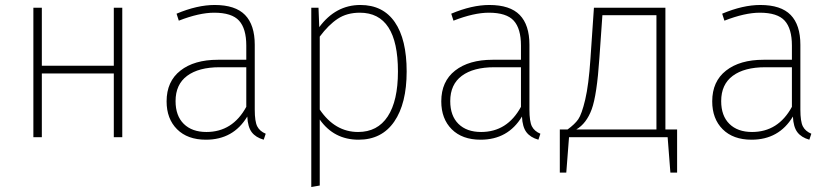

<svg xmlns="http://www.w3.org/2000/svg" viewBox="-20 -551 3347 771"><path d="M437 -256H148V0H114V-520H148V-287H437V-520H471V0H437Z M809 -21Q914 -21 969 -122V-281H862Q778 -281 731.5 -246.5Q685 -212 685 -145Q685 -86 718 -53.5Q751 -21 809 -21ZM1003 -371V-111Q1003 -63 1013 -43.5Q1023 -24 1047 -14L1039 10Q1007 1 991 -20Q975 -41 973 -83Q917 10 807 10Q733 10 691 -32Q649 -74 649 -144Q649 -224 704.5 -267.5Q760 -311 855 -311H969V-368Q969 -436 940 -468Q911 -500 840 -500Q780 -500 698 -468L689 -496Q772 -531 842 -531Q925 -531 964 -491Q1003 -451 1003 -371Z M1418 -21Q1496 -21 1537 -83.5Q1578 -146 1578 -264Q1578 -500 1425 -500Q1373 -500 1336 -475.5Q1299 -451 1264 -404V-111Q1325 -21 1418 -21ZM1427 -531Q1518 -531 1565.5 -462Q1613 -393 1613 -264Q1613 -135 1563 -62.5Q1513 10 1420 10Q1321 10 1264 -71V194L1230 200V-520H1259L1262 -442Q1328 -531 1427 -531Z M1912 -21Q2017 -21 2072 -122V-281H1965Q1881 -281 1834.5 -246.5Q1788 -212 1788 -145Q1788 -86 1821 -53.5Q1854 -21 1912 -21ZM2106 -371V-111Q2106 -63 2116 -43.5Q2126 -24 2150 -14L2142 10Q2110 1 2094 -20Q2078 -41 2076 -83Q2020 10 1910 10Q1836 10 1794 -32Q1752 -74 1752 -144Q1752 -224 1807.5 -267.5Q1863 -311 1958 -311H2072V-368Q2072 -436 2043 -468Q2014 -500 1943 -500Q1883 -500 1801 -468L1792 -496Q1875 -531 1945 -531Q2028 -531 2067 -491Q2106 -451 2106 -371Z M2616 -490H2399L2387 -319Q2377 -169 2356 -112Q2335 -55 2294 -31H2616ZM2699 -31V142H2672L2661 0H2265L2254 142H2228V-31H2259Q2288 -52 2302 -72Q2316 -92 2330 -151Q2344 -210 2351 -315L2365 -520H2652V-31Z M3000 -21Q3105 -21 3160 -122V-281H3053Q2969 -281 2922.5 -246.5Q2876 -212 2876 -145Q2876 -86 2909 -53.5Q2942 -21 3000 -21ZM3194 -371V-111Q3194 -63 3204 -43.5Q3214 -24 3238 -14L3230 10Q3198 1 3182 -20Q3166 -41 3164 -83Q3108 10 2998 10Q2924 10 2882 -32Q2840 -74 2840 -144Q2840 -224 2895.5 -267.5Q2951 -311 3046 -311H3160V-368Q3160 -436 3131 -468Q3102 -500 3031 -500Q2971 -500 2889 -468L2880 -496Q2963 -531 3033 -531Q3116 -531 3155 -491Q3194 -451 3194 -371Z"/></svg>

Font: FiraSans
Style: Regular
Weight: 200
Designer: Carrois Corporate & Edenspiekermann AG
Foundry: Carrois Corporate GbR & Edenspiekermann AG
Version: Version 3.106;PS 003.106;hotconv 1.0.70;makeotf.lib2.5.58329